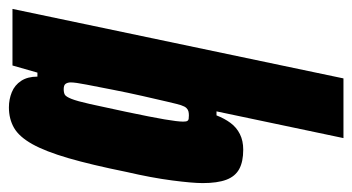

<svg xmlns="http://www.w3.org/2000/svg" viewBox="-219 -583 791 431"><g transform="rotate(90 176.5 -367.5)"><path d="M202 8Q184 8 168 1.5Q152 -5 142.5 -19.5Q133 -34 133 -56H124L108 0H-19L137 -743H271L211 -458H220Q227 -476 237 -489.5Q247 -503 262 -510.5Q277 -518 297 -518Q324 -518 340.5 -509Q357 -500 364.5 -480Q372 -460 372 -427Q372 -404 366 -358Q360 -312 347 -256Q331 -177 316 -125.5Q301 -74 284.5 -44.5Q268 -15 248 -3.5Q228 8 202 8ZM161 -115Q169 -115 173.5 -117.5Q178 -120 183 -132.5Q188 -145 194.5 -174Q201 -203 212 -255Q224 -312 229 -341.5Q234 -371 234 -383Q234 -390 232.5 -392.5Q231 -395 228 -395.5Q225 -396 220 -396Q215 -396 211 -395Q207 -394 203.5 -390.5Q200 -387 197 -378Q195 -372 189.5 -348.5Q184 -325 176.5 -292Q169 -259 162.5 -225.5Q156 -192 151 -166.5Q146 -141 146 -131Q146 -124 149 -119.5Q152 -115 161 -115Z"/></g></svg>

Font: Saira ExtraCondensed Black
Style: Italic
Weight: 900
Width: 2
Italic angle: -12°
Designer: Hector Gatti with collaboration of the Omnibus-Type team
Foundry: Omnibus-Type
Version: Version 1.101